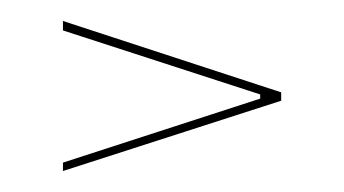

<svg xmlns="http://www.w3.org/2000/svg" viewBox="-20 -401 328 183"><path d="M40 -381 248 -313V-305L40 -238V-246L228 -307V-311L40 -372Z"/></svg>

Font: Moniqa Thin Display
Style: Regular
Weight: 100
Designer: Rajesh Rajput
Foundry: Rajesh Rajput
Version: Version 1.000